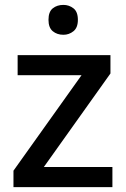

<svg xmlns="http://www.w3.org/2000/svg" viewBox="-20 -764 515 784"><path d="M439 0H35V-67L313 -457H52V-539H431V-464L159 -82H439ZM239 -744Q262 -744 280 -730Q298 -716 298 -683Q298 -651 280 -636.5Q262 -622 239 -622Q213 -622 195.5 -636.5Q178 -651 178 -683Q178 -716 195.5 -730Q213 -744 239 -744Z"/></svg>

Font: Noto Sans Hebrew Medium
Style: Regular
Weight: 500
Designer: Monotype Design Team
Foundry: Monotype Imaging Inc.
Version: Version 2.003